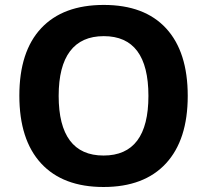

<svg xmlns="http://www.w3.org/2000/svg" viewBox="-20 -745 836 775"><path d="M737.8 -357.9Q737.8 -180.7 649.9 -85.4Q562 9.8 397.9 9.8Q233.9 9.8 146 -85.4Q58.1 -180.7 58.1 -358.9Q58.1 -537.1 146.2 -631.1Q234.4 -725.1 398.9 -725.1Q563.5 -725.1 650.6 -630.4Q737.8 -535.6 737.8 -357.9ZM216.8 -357.9Q216.8 -238.3 262.2 -177.7Q307.6 -117.2 397.9 -117.2Q579.1 -117.2 579.1 -357.9Q579.1 -599.1 398.9 -599.1Q308.6 -599.1 262.7 -538.3Q216.8 -477.5 216.8 -357.9Z"/></svg>

Font: CAA NEO Sans
Style: Bold
Weight: 700
Version: Version 1.10